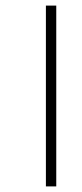

<svg xmlns="http://www.w3.org/2000/svg" viewBox="-20 -683 293 686"><path d="M144 -17H181V-663H144Z"/></svg>

Font: Noto Sans Malayalam UI ExtraCondensed ExtraLight
Style: Regular
Weight: 200
Width: 2
Designer: Jelle Bosma - Monotype Design Team
Foundry: Monotype Imaging Inc.
Version: Version 2.104